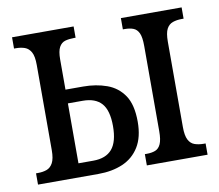

<svg xmlns="http://www.w3.org/2000/svg" viewBox="-65 -612 786 688"><g transform="rotate(-10 328.5 -268.0)"><path d="M416 0V-41H423Q441 -41 454 -46Q467 -51 474 -66.5Q481 -82 481 -113V-423Q481 -455 474 -470Q467 -485 454 -490Q441 -495 423 -495H416V-536H637V-495H630Q612 -495 597.5 -490Q583 -485 575 -470Q567 -455 567 -423V-113Q567 -82 575 -66.5Q583 -51 597.5 -46Q612 -41 630 -41H637V0ZM20 0V-41H27Q45 -41 59 -46Q73 -51 81.5 -66.5Q90 -82 90 -113V-423Q90 -455 81.5 -470Q73 -485 59 -490Q45 -495 27 -495H20V-536H244V-495H239Q220 -495 206 -491Q192 -487 184 -472.5Q176 -458 176 -428V-318H240Q287 -318 326 -304Q365 -290 388 -256Q411 -222 411 -160Q411 -104 389 -68.5Q367 -33 328.5 -16.5Q290 0 240 0ZM176 -50H230Q276 -50 298.5 -76.5Q321 -103 321 -160Q321 -217 298.5 -242.5Q276 -268 230 -268H176Z"/></g></svg>

Font: Noto Serif ExtraCondensed
Style: Regular
Weight: 400
Width: 2
Designer: Monotype Design Team
Foundry: Monotype Imaging Inc.
Version: Version 2.013